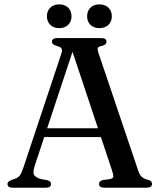

<svg xmlns="http://www.w3.org/2000/svg" viewBox="-20 -878 750 898"><path d="M172 -278H469L472 -237H167ZM218.5 -17.5Q218.5 -9.5 212.8 -4.8Q207 0 194 0H39.5Q27 0 21 -4.8Q15 -9.5 15 -17.5Q15 -23.5 18.8 -27.5Q22.5 -31.5 33 -36L52 -42.5Q66.5 -48.5 74 -59.2Q81.5 -70 90.5 -97.5L266 -624.5Q272 -642 268.5 -650Q265 -658 247.5 -662.5Q234 -666.5 228.5 -671.2Q223 -676 223 -683Q223 -691 229.2 -695.5Q235.5 -700 248 -700H453.5Q466 -700 472 -695.5Q478 -691 478 -683Q478 -675.5 472.8 -670.8Q467.5 -666 454.5 -663Q440.5 -660 437.8 -653.8Q435 -647.5 439.5 -633.5L625.5 -82.5Q632 -62 641.5 -52.2Q651 -42.5 668.5 -38.5Q682 -34.5 686.5 -29.8Q691 -25 691 -17.5Q691 -9.5 684.8 -4.8Q678.5 0 666 0H467.5Q455.5 0 449.2 -4.8Q443 -9.5 443 -17.5Q443 -24.5 447.5 -29Q452 -33.5 462 -36L497 -41Q510 -44 510.2 -52.2Q510.5 -60.5 504.5 -79L313 -654L327.5 -661L142.5 -103Q136.5 -84.5 136.5 -73Q136.5 -61.5 144 -54.2Q151.5 -47 167 -41.5L200 -35.5Q209.5 -32.5 214 -28.8Q218.5 -25 218.5 -17.5ZM257 -746.5Q231 -746.5 215.2 -761.8Q199.5 -777 199.5 -802Q199.5 -826.5 215.2 -842Q231 -857.5 257 -857.5Q283.5 -857.5 299 -842Q314.5 -826.5 314.5 -801.5Q314.5 -777.5 299 -762Q283.5 -746.5 257 -746.5ZM444.5 -746.5Q418.5 -746.5 403 -761.8Q387.5 -777 387.5 -802Q387.5 -826.5 403 -842Q418.5 -857.5 444.5 -857.5Q471.5 -857.5 487.2 -842Q503 -826.5 503 -801.5Q503 -777.5 487.2 -762Q471.5 -746.5 444.5 -746.5Z"/></svg>

Font: Fraunces 18pt
Style: Regular
Weight: 400
Version: Version 1.000;[b76b70a41]